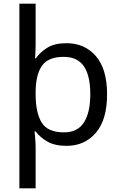

<svg xmlns="http://www.w3.org/2000/svg" viewBox="-20 -780 655 1040"><path d="M560 -269Q560 -132 499.5 -61Q439 10 340 10Q277 10 237 -13Q197 -36 173 -68H167Q168 -61 169.5 -45Q171 -29 172 -12Q173 5 173 16V240H85V-760H173V-536Q173 -522 172 -499.5Q171 -477 170 -464H174Q198 -498 237 -522Q276 -546 340 -546Q439 -546 499.5 -476Q560 -406 560 -269ZM469 -270Q469 -371 434 -421.5Q399 -472 325 -472Q243 -472 209 -426Q175 -380 173 -288V-269Q173 -170 205.5 -116.5Q238 -63 326 -63Q400 -63 434.5 -116.5Q469 -170 469 -270Z"/></svg>

Font: Noto Sans Khojki
Style: Regular
Weight: 400
Designer: Monotype Design Team
Foundry: Monotype Imaging Inc.
Version: Version 2.003; ttfautohint (v1.8.4.7-5d5b)